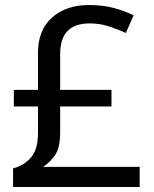

<svg xmlns="http://www.w3.org/2000/svg" viewBox="-20 -743 612 763"><path d="M334 -723Q389 -723 433 -711Q477 -699 511 -682L480 -612Q450 -626 413.5 -638Q377 -650 336 -650Q279 -650 249 -620.5Q219 -591 219 -525V-386H423V-320H219V-216Q219 -155 198 -125.5Q177 -96 151 -80H535V0H32V-74Q75 -85 103 -117Q131 -149 131 -215V-320H35V-386H131V-534Q131 -623 186.5 -673Q242 -723 334 -723Z"/></svg>

Font: Noto Sans Inscriptional Pahlavi
Style: Regular
Weight: 400
Designer: Monotype Design Team
Foundry: Monotype Imaging Inc.
Version: Version 2.003; ttfautohint (v1.8.4.7-5d5b)